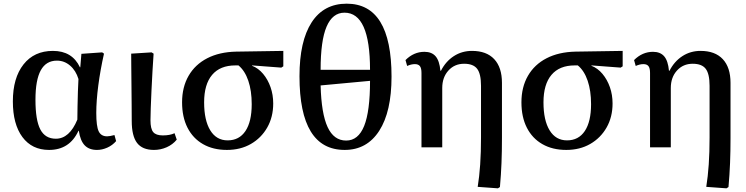

<svg xmlns="http://www.w3.org/2000/svg" viewBox="-20 -802 4058 1045"><path d="M247 14Q154 14 102 -56Q50 -126 50 -250Q50 -378 108 -451.5Q166 -525 268 -525Q373 -525 415 -436H417L423 -509L536 -517L546 -510Q526 -421 515 -337Q504 -253 504 -187Q504 -115 517 -87.5Q530 -60 563 -60Q577 -60 603 -67L612 -34Q592 -11 564 1.5Q536 14 508 14Q465 14 441 -11Q417 -36 409 -90H407Q359 14 247 14ZM284 -47Q358 -47 401 -151Q401 -184 402 -224Q403 -264 404 -303Q405 -342 407 -372Q393 -418 361.5 -445Q330 -472 290 -472Q231 -472 202 -419.5Q173 -367 173 -259Q173 -148 199.5 -97.5Q226 -47 284 -47Z M818 14Q755 14 726 -24Q697 -62 697 -144Q697 -180 696.5 -232Q696 -284 695.5 -339.5Q695 -395 694.5 -441Q694 -487 694 -510L805 -517L816 -510Q813 -468 810 -415.5Q807 -363 804.5 -310Q802 -257 800.5 -213.5Q799 -170 799 -147Q799 -101 814 -83Q829 -65 866 -65Q905 -65 930 -77L942 -42Q920 -15 887 -0.5Q854 14 818 14Z M1215 14Q1140 14 1085 -17.5Q1030 -49 1000.5 -107Q971 -165 971 -245Q971 -328 1006.5 -389.5Q1042 -451 1108 -485Q1174 -519 1265 -521L1522 -525V-441L1511 -434L1352 -446V-444Q1386 -431 1412 -400Q1438 -369 1452.5 -327.5Q1467 -286 1467 -239Q1467 -165 1434.5 -108Q1402 -51 1345.5 -18.5Q1289 14 1215 14ZM1219 -38Q1282 -38 1316 -89Q1350 -140 1350 -235Q1350 -308 1331.5 -362.5Q1313 -417 1278 -446H1261Q1178 -446 1134.5 -394.5Q1091 -343 1091 -245Q1091 -147 1124.5 -92.5Q1158 -38 1219 -38Z M1856 14Q1610 14 1610 -387Q1610 -578 1676 -680Q1742 -782 1867 -782Q2111 -782 2111 -385Q2111 -194 2044 -90Q1977 14 1856 14ZM1725 -422H1994Q1994 -733 1855 -733Q1790 -733 1757.5 -657Q1725 -581 1725 -422ZM1864 -37Q1930 -37 1962 -116.5Q1994 -196 1994 -362L1725 -337Q1729 -184 1763 -110.5Q1797 -37 1864 -37Z M2690 223 2580 215Q2589 159 2593.5 93Q2598 27 2598 -54V-335Q2598 -400 2577 -427.5Q2556 -455 2506 -455Q2454 -455 2420.5 -418Q2387 -381 2387 -323V0H2274V-405Q2274 -431 2265.5 -442Q2257 -453 2238 -453Q2218 -453 2196 -443L2187 -475Q2232 -520 2290 -520Q2330 -520 2351 -495.5Q2372 -471 2377 -417H2380Q2406 -468 2450 -496.5Q2494 -525 2549 -525Q2628 -525 2670 -480Q2712 -435 2712 -351V-52Q2712 22 2709.5 85Q2707 148 2701 216Z M3062 14Q2987 14 2932 -17.5Q2877 -49 2847.5 -107Q2818 -165 2818 -245Q2818 -328 2853.5 -389.5Q2889 -451 2955 -485Q3021 -519 3112 -521L3369 -525V-441L3358 -434L3199 -446V-444Q3233 -431 3259 -400Q3285 -369 3299.5 -327.5Q3314 -286 3314 -239Q3314 -165 3281.5 -108Q3249 -51 3192.5 -18.5Q3136 14 3062 14ZM3066 -38Q3129 -38 3163 -89Q3197 -140 3197 -235Q3197 -308 3178.5 -362.5Q3160 -417 3125 -446H3108Q3025 -446 2981.5 -394.5Q2938 -343 2938 -245Q2938 -147 2971.5 -92.5Q3005 -38 3066 -38Z M3934 223 3824 215Q3833 159 3837.5 93Q3842 27 3842 -54V-335Q3842 -400 3821 -427.5Q3800 -455 3750 -455Q3698 -455 3664.5 -418Q3631 -381 3631 -323V0H3518V-405Q3518 -431 3509.5 -442Q3501 -453 3482 -453Q3462 -453 3440 -443L3431 -475Q3476 -520 3534 -520Q3574 -520 3595 -495.5Q3616 -471 3621 -417H3624Q3650 -468 3694 -496.5Q3738 -525 3793 -525Q3872 -525 3914 -480Q3956 -435 3956 -351V-52Q3956 22 3953.5 85Q3951 148 3945 216Z"/></svg>

Font: Literata 36pt Medium
Style: Regular
Weight: 500
Designer: Latin by Veronika Burian and Jose Scaglione. Greek by Irene Vlachou. Cyrillic by Vera Evstafieva.
Foundry: TypeTogether
Version: Version 3.002